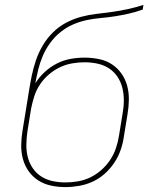

<svg xmlns="http://www.w3.org/2000/svg" viewBox="-20 -755 640 783"><path d="M247 8Q217 8 188.5 2Q160 -4 136.5 -19Q113 -34 97 -56.5Q81 -79 73.5 -106.5Q66 -134 66.5 -163.5Q67 -193 72 -223L87 -315Q90 -332 92.5 -349Q95 -366 98 -383Q103 -415 109.5 -446.5Q116 -478 126.5 -509Q137 -540 154 -569Q171 -598 195 -622Q219 -646 249 -662Q279 -678 311 -686.5Q343 -695 374.5 -698.5Q406 -702 438 -706.5Q470 -711 502 -718Q534 -725 565 -735L562 -716Q534 -706 505.5 -699.5Q477 -693 448.5 -688.5Q420 -684 391 -681.5Q362 -679 333.5 -673Q305 -667 277.5 -655Q250 -643 226 -623.5Q202 -604 184 -579Q166 -554 154.5 -527Q143 -500 136 -471.5Q129 -443 124 -415Q140 -441 163 -462Q186 -483 213 -496.5Q240 -510 268.5 -515Q297 -520 325 -520Q355 -520 384 -514Q413 -508 436 -493Q459 -478 475 -455.5Q491 -433 498.5 -405.5Q506 -378 505.5 -348Q505 -318 500 -289L485 -197Q481 -169 471.5 -142Q462 -115 445.5 -90.5Q429 -66 406.5 -46Q384 -26 357.5 -14Q331 -2 302.5 3Q274 8 247 8ZM247 -11Q272 -11 298 -15.5Q324 -20 348 -31.5Q372 -43 393 -61.5Q414 -80 429 -102.5Q444 -125 452.5 -150Q461 -175 465 -200L480 -292Q485 -319 485 -345.5Q485 -372 479 -396.5Q473 -421 459 -442Q445 -463 424 -476.5Q403 -490 377.5 -495.5Q352 -501 325 -501Q300 -501 274 -496.5Q248 -492 224 -480.5Q200 -469 179 -451Q158 -433 143 -410.5Q128 -388 120 -363Q112 -338 107 -313L92 -220Q88 -193 87.5 -166.5Q87 -140 93 -115.5Q99 -91 113 -70Q127 -49 148 -35.5Q169 -22 194.5 -16.5Q220 -11 247 -11Z"/></svg>

Font: Iosevka SS04 Th Ex Obl
Style: Regular
Weight: 100
Width: 7
Italic angle: -9°
Monospace: yes
Designer: Belleve Invis
Foundry: Belleve Invis
Version: Version 19.0.0; ttfautohint (v1.8.4)